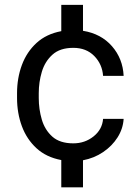

<svg xmlns="http://www.w3.org/2000/svg" viewBox="-20 -664 587 803"><path d="M286.6 -64.5Q335 -64.5 371.3 -93.5Q407.7 -122.6 411.1 -167H497.1Q494.6 -125.5 471.7 -89.4Q448.7 -53.2 411.1 -27.8Q373.5 -2.4 327.1 6.3V119.6H236.3V5.4Q173.8 -6.3 132.8 -43.9Q91.8 -81.5 71.5 -136.2Q51.3 -190.9 51.3 -253.9V-274.4Q51.3 -337.4 71.5 -392.1Q91.8 -446.8 132.8 -484.4Q173.8 -522 236.3 -533.7V-643.6H327.1V-535.2Q402.8 -522.9 448.2 -470.9Q493.7 -418.9 497.1 -346.7H411.1Q407.7 -395.5 374.3 -429.7Q340.8 -463.9 286.6 -463.9Q231 -463.9 199.5 -435.5Q168 -407.2 155 -363.8Q142.1 -320.3 142.1 -274.4V-253.9Q142.1 -207.5 154.8 -164.1Q167.5 -120.6 199 -92.5Q230.5 -64.5 286.6 -64.5Z"/></svg>

Font: Vazirmatn RD FD
Style: Regular
Weight: 400
Designer: Saber Rastikerdar
Foundry: Saber Rastikerdar
Version: Version 33.003